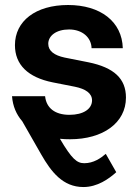

<svg xmlns="http://www.w3.org/2000/svg" viewBox="-20 -547 553 771"><path d="M261.2 12.2C393.1 12.2 485.8 -53.2 485.8 -155.3C485.8 -231 438 -275.9 335 -296.9L239.3 -315.9C198.2 -324.7 173.8 -342.3 173.8 -371.1C173.8 -403.3 205.6 -428.7 257.3 -428.7C310.5 -428.7 346.7 -396.5 347.7 -353.5H473.1C470.2 -460.4 383.3 -526.9 253.4 -526.9C123 -526.9 40 -462.4 40 -365.7C40 -287.1 92.3 -236.3 191.4 -216.3L280.8 -198.7C323.7 -189.9 349.6 -172.4 349.6 -144C349.6 -109.9 315.4 -85.9 258.8 -85.9C200.7 -85.9 166 -113.3 161.1 -160.6H28.3C31.2 -120.6 45.9 -86.9 69.3 -60.1L145.5 73.2C185.5 143.1 232.4 204.1 314.9 204.1C371.1 204.1 417 171.4 446.8 144.5L404.8 70.8C384.3 88.4 355.5 108.4 318.4 108.4C289.1 108.4 268.6 91.8 220.7 10.3C233.9 11.7 247.1 12.2 261.2 12.2Z"/></svg>

Font: Raveo Display Display SemiBold
Style: Regular
Weight: 600
Designer: Jakub Foglar, Rasmus Andersson (Inter)
Foundry: Jakubfoglar.com
Version: Version 1.100;Glyphs 3.2.3 (3260)